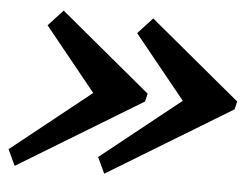

<svg xmlns="http://www.w3.org/2000/svg" viewBox="-50 -686 786 598"><g transform="rotate(5 343.0 -387.5)"><path d="M240 -387.5 80 -585 126 -635 409 -400 403 -375 16 -140 -7.5 -190ZM520 -387.5 360 -585 406 -635 689 -400 683 -375 296 -140 272.5 -190Z"/></g></svg>

Font: Besley*
Style: Bold Italic
Weight: 700
Italic angle: -13°
Designer: Owen Earl
Foundry: indestructible type*
Version: Version 2.000; ttfautohint (v1.8.3)